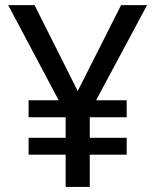

<svg xmlns="http://www.w3.org/2000/svg" viewBox="-20 -734 612 754"><path d="M285.2 -376.5 455.6 -713.9H557.6L357.4 -340.3H477.5V-273.4H332.5V-192.9H477.5V-126.5H332.5V0H237.8V-126.5H92.3V-192.9H237.8V-273.4H92.3V-340.3H210.4L12.2 -713.9H115.7Z"/></svg>

Font: Open Sans Medium
Style: Regular
Weight: 500
Designer: Monotype Design Team
Foundry: Monotype Imaging Inc.
Version: Version 3.000